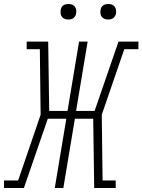

<svg xmlns="http://www.w3.org/2000/svg" viewBox="-53 -944 715 964"><path d="M-33 0V-38H38L151 -368L147 -697H81V-735H189L194 -387H286L344 -735H387L329 -387H422L542 -735H642V-697H571L458 -368L462 -38H528V0H420L415 -348H323L265 0H222L280 -348H187L67 0ZM490 -846Q481 -846 472.5 -849Q464 -852 458.5 -859Q453 -866 451.5 -875.5Q450 -885 452 -895Q453 -901 456 -907Q459 -913 465 -917Q471 -921 477.5 -922.5Q484 -924 490 -924Q500 -924 508.5 -921Q517 -918 522.5 -911Q528 -904 529.5 -894.5Q531 -885 529 -875Q528 -869 524.5 -863Q521 -857 515.5 -853Q510 -849 503.5 -847.5Q497 -846 490 -846ZM290 -846Q281 -846 272.5 -849Q264 -852 258.5 -859Q253 -866 251.5 -875.5Q250 -885 252 -895Q253 -901 256 -907Q259 -913 265 -917Q271 -921 277.5 -922.5Q284 -924 290 -924Q300 -924 308.5 -921Q317 -918 322.5 -911Q328 -904 329.5 -894.5Q331 -885 329 -875Q328 -869 324.5 -863Q321 -857 315.5 -853Q310 -849 303.5 -847.5Q297 -846 290 -846Z"/></svg>

Font: Iosevka Curly Slab XLtExObl
Style: Regular
Weight: 200
Width: 7
Italic angle: -9°
Monospace: yes
Designer: Belleve Invis
Foundry: Belleve Invis
Version: Version 11.0.0; ttfautohint (v1.8.3)